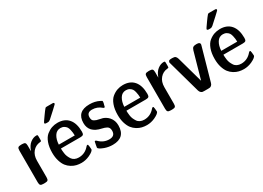

<svg xmlns="http://www.w3.org/2000/svg" viewBox="-19 -1359 2785 2036"><g transform="rotate(-30 1373.5 -341.0)"><path d="M56.2 -44.9V-433.1Q56.2 -460 65.7 -469Q75.2 -478 101.1 -478H115.2Q142.1 -478 150.6 -468.5Q159.2 -459 159.2 -434.1V-368.2H160.2Q180.2 -426.3 216.6 -454.1Q252.9 -481.9 291 -481.9Q302.2 -481.9 304.7 -477.5Q307.1 -473.1 307.1 -456.1V-426.8Q307.1 -408.7 304.4 -405.3Q301.8 -401.9 289.1 -400.9Q234.9 -396 199.5 -354.5Q164.1 -313 164.1 -246.1V-43.9Q164.1 -18.1 155 -9Q146 0 120.1 0H101.1Q74.2 0 65.2 -9.5Q56.2 -19 56.2 -44.9Z M345.7 -238.8Q345.7 -308.6 364.7 -360.4Q383.8 -412.1 415.8 -438Q447.8 -463.9 481.2 -475.3Q514.6 -486.8 550.8 -486.8Q637.7 -486.8 684.3 -432.4Q731 -377.9 731 -274.9Q731 -249 721.4 -240.5Q711.9 -231.9 687 -231.9H448.7Q448.7 -218.8 449.2 -207.8Q449.7 -196.8 452.9 -172.9Q456.1 -148.9 463.9 -130.9Q471.7 -112.8 483.6 -94Q495.6 -75.2 517.3 -64.7Q539.1 -54.2 566.9 -54.2Q644 -54.2 695.8 -116.2Q703.6 -125 709 -125Q715.8 -125 717.3 -122.1Q718.8 -119.1 720.7 -105Q721.7 -102.1 721.7 -101.1Q724.6 -74.2 724.6 -64.9Q724.6 -42 661.6 -12.2Q612.8 9.8 563 9.8Q532.2 9.8 502.9 2.9Q473.6 -3.9 444.3 -22Q415 -40 394 -67.1Q373 -94.2 359.4 -138.4Q345.7 -182.6 345.7 -238.8ZM429.2 -554.2Q429.2 -561 477.1 -627Q493.2 -647.9 502 -661.1Q518.1 -683.1 523.4 -687.5Q528.8 -691.9 541 -691.9H609.9Q628.9 -691.9 628.9 -680.2Q628.9 -675.3 622.6 -668.2Q616.2 -661.1 581.1 -628.9Q536.1 -587.9 500 -555.2Q484.9 -542 468.3 -542H452.1Q429.2 -542 429.2 -554.2ZM449.7 -278.8H645Q644 -300.8 642.8 -314.5Q641.6 -328.1 636.2 -351.1Q630.9 -374 621.8 -387.5Q612.8 -400.9 594.7 -411.9Q576.7 -422.9 551.8 -422.9Q503.9 -422.9 478.3 -381.3Q452.6 -339.8 449.7 -278.8Z M783.7 -49.8Q783.7 -52.7 788.8 -78.9Q793.9 -105 794.9 -108.9Q794.9 -121.1 805.7 -121.1Q811.5 -121.1 821.8 -110.8Q873.5 -59.1 943.6 -59.1Q1013.7 -59.1 1013.7 -124Q1013.7 -144 1007.3 -157.5Q1001 -170.9 986.3 -179Q971.7 -187 961.7 -189.9Q951.7 -192.9 931.6 -198.2Q789.6 -227.1 790 -346.2Q790 -486.8 943.8 -486.8Q944.3 -486.8 944.8 -486.8Q1010.7 -486.8 1063 -460Q1078.1 -453.1 1081.1 -450Q1084 -446.8 1084 -440.9Q1084 -424.8 1076.7 -403.8Q1073.7 -385.7 1071.3 -381.3Q1068.8 -377 1063 -377Q1058.1 -377 1051.8 -381.8Q1002.9 -424.8 939 -424.8Q876 -424.8 876 -366.2Q876 -348.1 881.3 -335.7Q886.7 -323.2 900.9 -315.7Q915 -308.1 924.8 -304.9Q934.6 -301.8 957 -296.9Q981.9 -292 995.4 -288.1Q1008.8 -284.2 1027.8 -272.7Q1046.9 -261.2 1063 -243.2Q1100.1 -200.2 1099.6 -140.1Q1099.6 9.8 945.8 9.8Q896 9.8 848.6 -6.8Q783.7 -30.8 783.7 -49.8Z M1147.5 -238.8Q1147.5 -308.6 1166.5 -360.4Q1185.5 -412.1 1217.5 -438Q1249.5 -463.9 1283 -475.3Q1316.4 -486.8 1352.5 -486.8Q1439.5 -486.8 1486.1 -432.4Q1532.7 -377.9 1532.7 -274.9Q1532.7 -249 1523.2 -240.5Q1513.7 -231.9 1488.8 -231.9H1250.5Q1250.5 -218.8 1251 -207.8Q1251.5 -196.8 1254.6 -172.9Q1257.8 -148.9 1265.6 -130.9Q1273.4 -112.8 1285.4 -94Q1297.4 -75.2 1319.1 -64.7Q1340.8 -54.2 1368.7 -54.2Q1445.8 -54.2 1497.6 -116.2Q1505.4 -125 1510.7 -125Q1517.6 -125 1519 -122.1Q1520.5 -119.1 1522.5 -105Q1523.4 -102.1 1523.4 -101.1Q1526.4 -74.2 1526.4 -64.9Q1526.4 -42 1463.4 -12.2Q1414.6 9.8 1364.7 9.8Q1334 9.8 1304.7 2.9Q1275.4 -3.9 1246.1 -22Q1216.8 -40 1195.8 -67.1Q1174.8 -94.2 1161.1 -138.4Q1147.5 -182.6 1147.5 -238.8ZM1251.5 -278.8H1446.8Q1445.8 -300.8 1444.6 -314.5Q1443.4 -328.1 1438 -351.1Q1432.6 -374 1423.6 -387.5Q1414.6 -400.9 1396.5 -411.9Q1378.4 -422.9 1353.5 -422.9Q1305.7 -422.9 1280 -381.3Q1254.4 -339.8 1251.5 -278.8Z M1615.7 -44.9V-433.1Q1615.7 -460 1625.2 -469Q1634.8 -478 1660.6 -478H1674.8Q1701.7 -478 1710.2 -468.5Q1718.8 -459 1718.8 -434.1V-368.2H1719.7Q1739.7 -426.3 1776.1 -454.1Q1812.5 -481.9 1850.6 -481.9Q1861.8 -481.9 1864.3 -477.5Q1866.7 -473.1 1866.7 -456.1V-426.8Q1866.7 -408.7 1864 -405.3Q1861.3 -401.9 1848.6 -400.9Q1794.4 -396 1759 -354.5Q1723.6 -313 1723.6 -246.1V-43.9Q1723.6 -18.1 1714.6 -9Q1705.6 0 1679.7 0H1660.6Q1633.8 0 1624.8 -9.5Q1615.7 -19 1615.7 -44.9Z M1900.4 -446.8Q1903.3 -463.9 1912.4 -468Q1921.4 -472.2 1938.5 -472.2H1950.2Q1977.1 -472.2 1987.8 -463.1Q1998.5 -454.1 2005.4 -432.1L2095.2 -110.8L2185.5 -431.2Q2193.4 -457 2205.8 -464.6Q2218.3 -472.2 2241.2 -472.2H2250.5Q2288.6 -472.2 2288.6 -446.8Q2288.6 -443.8 2285.2 -432.1L2174.3 -39.1Q2169.4 -21 2158.9 -12Q2148.4 -2.9 2140.4 -1.5Q2132.3 0 2118.2 0H2070.3Q2056.2 0 2048.3 -1.5Q2040.5 -2.9 2030 -12Q2019.5 -21 2014.2 -39.1Z M2335 -238.8Q2335 -308.6 2354 -360.4Q2373 -412.1 2405 -438Q2437 -463.9 2470.5 -475.3Q2503.9 -486.8 2540 -486.8Q2627 -486.8 2673.6 -432.4Q2720.2 -377.9 2720.2 -274.9Q2720.2 -249 2710.7 -240.5Q2701.2 -231.9 2676.3 -231.9H2438Q2438 -218.8 2438.5 -207.8Q2439 -196.8 2442.1 -172.9Q2445.3 -148.9 2453.1 -130.9Q2460.9 -112.8 2472.9 -94Q2484.9 -75.2 2506.6 -64.7Q2528.3 -54.2 2556.2 -54.2Q2633.3 -54.2 2685.1 -116.2Q2692.9 -125 2698.2 -125Q2705.1 -125 2706.5 -122.1Q2708 -119.1 2710 -105Q2710.9 -102.1 2710.9 -101.1Q2713.9 -74.2 2713.9 -64.9Q2713.9 -42 2650.9 -12.2Q2602.1 9.8 2552.2 9.8Q2521.5 9.8 2492.2 2.9Q2462.9 -3.9 2433.6 -22Q2404.3 -40 2383.3 -67.1Q2362.3 -94.2 2348.6 -138.4Q2335 -182.6 2335 -238.8ZM2418.5 -554.2Q2418.5 -561 2466.3 -627Q2482.4 -647.9 2491.2 -661.1Q2507.3 -683.1 2512.7 -687.5Q2518.1 -691.9 2530.3 -691.9H2599.1Q2618.2 -691.9 2618.2 -680.2Q2618.2 -675.3 2611.8 -668.2Q2605.5 -661.1 2570.3 -628.9Q2525.4 -587.9 2489.3 -555.2Q2474.1 -542 2457.5 -542H2441.4Q2418.5 -542 2418.5 -554.2ZM2439 -278.8H2634.3Q2633.3 -300.8 2632.1 -314.5Q2630.9 -328.1 2625.5 -351.1Q2620.1 -374 2611.1 -387.5Q2602.1 -400.9 2584 -411.9Q2565.9 -422.9 2541 -422.9Q2493.2 -422.9 2467.5 -381.3Q2441.9 -339.8 2439 -278.8Z"/></g></svg>

Font: CMU Sans Serif Demi Condensed
Style: DemiCondensed
Weight: 600
Width: 3
Version: Version 0.7.0